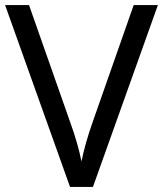

<svg xmlns="http://www.w3.org/2000/svg" viewBox="-20 -734 640 754"><path d="M600 -714 345 0H255L0 -714H94L255 -256Q271 -212 282 -173.5Q293 -135 300 -100Q307 -135 318 -174Q329 -213 345 -258L505 -714Z"/></svg>

Font: Noto Music
Style: Regular
Weight: 400
Designer: Monotype Design Team, Benjamin Yang
Foundry: Monotype Imaging Inc.
Version: Version 2.002; ttfautohint (v1.8.4.7-5d5b)